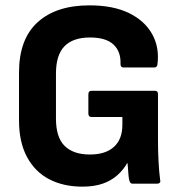

<svg xmlns="http://www.w3.org/2000/svg" viewBox="-20 -686 674 717"><path d="M288 11Q217 11 164 -16.5Q111 -44 81 -99.5Q51 -155 51 -237V-415Q51 -540 120.5 -603Q190 -666 314 -666Q402 -666 461 -637.5Q520 -609 548 -559Q576 -509 568 -446Q567 -434 556 -434H441Q430 -434 430 -447Q432 -493 404 -519.5Q376 -546 316 -546Q253 -546 221 -513.5Q189 -481 189 -411V-243Q189 -173 221.5 -141Q254 -109 316 -109Q374 -109 405.5 -137.5Q437 -166 437 -220V-249H322Q310 -249 310 -262V-334Q310 -347 322 -347H559Q570 -347 570 -334V-161Q570 -123 572 -84Q574 -45 578 -14Q580 -7 576.5 -3.5Q573 0 567 0H475Q471 0 468 -2.5Q465 -5 463 -12Q460 -23 459 -42Q458 -61 456 -77H455Q441 -52 418 -31.5Q395 -11 363 0Q331 11 288 11Z"/></svg>

Font: Sofia Sans Semi Condensed ExtraBold
Style: Regular
Weight: 800
Designer: Botio Nikoltchev, Ani Petrova
Foundry: lettersoup
Version: Version 4.100